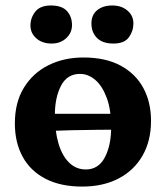

<svg xmlns="http://www.w3.org/2000/svg" viewBox="-20 -679 612 708"><path d="M282.7 9Q203.7 9 148 -19.7Q92.3 -48.4 63.6 -100.9Q34.8 -153.3 34.8 -224.3Q34.8 -301.2 68 -355.4Q101.1 -409.7 158.4 -438.4Q215.7 -467 287.4 -467Q369.4 -467 424.8 -437Q480.3 -407 508.6 -354.5Q536.9 -302.1 536.9 -233.2Q536.9 -160 505.8 -105.4Q474.7 -50.9 417.7 -21Q360.6 9 282.7 9ZM296.5 -54.1Q342.9 -54.1 366.4 -98.4Q389.9 -142.7 389.9 -210.2Q389.9 -273.8 373.8 -317.7Q357.6 -361.6 331.6 -384.1Q305.5 -406.5 274.8 -406.5Q227.8 -406.5 205 -362.9Q182.3 -319.3 182.3 -254.2Q182.3 -195.5 195.6 -150.1Q209 -104.7 234.8 -79.4Q260.6 -54.1 296.5 -54.1ZM127.6 -194Q127.6 -206.8 130.1 -225.2Q132.6 -243.6 137.6 -259.4H418.5Q418.5 -245.2 416.2 -230.5Q413.9 -215.9 408.4 -200.7Q386.7 -200.7 344.9 -200.4Q303 -200.2 247.3 -198.9Q191.6 -197.6 127.6 -194ZM398 -518.4Q358.1 -518.4 337.6 -539.1Q317.1 -559.8 317.1 -592.7Q317.1 -624 338.3 -641.4Q359.6 -658.8 394 -658.8Q427.9 -658.8 449.9 -640.1Q471.9 -621.4 471.9 -592.7Q471.9 -564.3 455.2 -541.4Q438.5 -518.4 398 -518.4ZM170.2 -518.4Q135.8 -518.4 114 -537.6Q92.3 -556.8 92.3 -584.6Q92.3 -613.4 110.2 -636.1Q128.2 -658.8 167.7 -658.8Q208.6 -658.8 227.1 -638.1Q245.5 -617.4 245.5 -586.6Q245.5 -557.8 224.1 -538.1Q202.6 -518.4 170.2 -518.4Z"/></svg>

Font: Vollkorn
Style: Regular
Weight: 400
Designer: Friedrich Althausen
Foundry: Friedrich Althausen
Version: Version 5.001